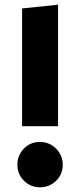

<svg xmlns="http://www.w3.org/2000/svg" viewBox="-20 -779 341 817"><path d="M227 -242H74V-743L227 -759ZM150 18Q110 18 82 -10Q54 -38 54 -78Q54 -118 81.5 -146.5Q109 -175 150 -175Q190 -175 218.5 -146.5Q247 -118 247 -78Q247 -37 218.5 -9.5Q190 18 150 18Z"/></svg>

Font: Trujillo ExtraBold
Style: Regular
Weight: 800
Designer: Fira Sans original fonts by bBox Type GmbH, Carrois Corporate GbR, & Edenspiekermann AG / Changes by Cristiano Sobral
Foundry: Fira Sans original fonts by bBox Type GmbH, Carrois Corporate GbR, & Edenspiekermann AG / Changes by Cristiano Sobral
Version: Version 4.301;July 28, 2020;FontCreator 13.0.0.2655 64-bit